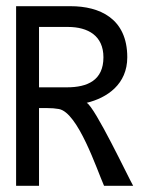

<svg xmlns="http://www.w3.org/2000/svg" viewBox="-20 -600 477 620"><path d="M32 0H106V-251H132C146 -251 159 -250 170 -248C232 -237 293 -52 316 0H410C394 -28 287 -254 260 -268C326 -284 391 -328 391 -415C391 -541 301 -580 208 -580H32ZM106 -318V-513H199C265 -513 314 -484 314 -415C314 -341 263 -318 196 -318Z"/></svg>

Font: Charger Pro
Style: Nar
Weight: 400
Designer: Jasper
Foundry: Cannot Into Space Fonts
Version: Version 1.09